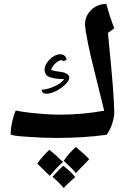

<svg xmlns="http://www.w3.org/2000/svg" viewBox="-20 -700 658 973"><path d="M264 -1Q199 -1 116 -7Q34 -12 34 -20Q34 -49 42 -84Q50 -119 60 -140Q86 -134 125 -129.5Q164 -125 205.5 -122Q247 -119 283 -119Q341 -119 397 -124Q453 -129 508 -139Q484 -235 470.5 -290.5Q457 -346 452 -366Q446 -388 439 -419Q432 -450 425.5 -482Q419 -514 415 -540Q411 -566 411 -577Q411 -620 442.5 -650Q474 -680 519 -680Q528 -646 538 -615.5Q548 -585 559 -557L527 -533Q543 -374 551 -273.5Q559 -173 559 -130Q559 -105 548 -72Q537 -39 520 -17Q462 -9 398.5 -5Q335 -1 264 -1ZM214 -225Q202 -225 196.5 -231Q191 -237 191 -245Q217 -247 241.5 -256.5Q266 -266 283 -277Q291 -283 296.5 -288.5Q302 -294 305 -299Q258 -300 232 -309Q206 -318 206 -348Q206 -364 218 -382Q230 -400 248.5 -412.5Q267 -425 285 -425Q312 -425 318 -397L302 -390Q297 -395 291 -395Q283 -395 271.5 -387.5Q260 -380 251 -368.5Q242 -357 239 -346Q256 -339 282 -336.5Q308 -334 321 -324Q331 -318 331 -306Q331 -292 312 -273Q293 -254 265.5 -239.5Q238 -225 214 -225ZM364 45Q387 64 404.5 79.5Q422 95 432 107Q416 124 398.5 142Q381 160 364 177Q356 166 340.5 150.5Q325 135 303 115Q327 79 364 45ZM230 59Q250 75 267.5 91Q285 107 299 121Q283 135 266.5 152.5Q250 170 232 191Q216 175 200.5 160Q185 145 169 129Q182 110 197.5 92.5Q213 75 230 59ZM301 140Q342 173 361 197Q345 211 330 225Q315 239 303 253Q282 227 246 196Q267 173 280.5 159Q294 145 301 140Z"/></svg>

Font: Noto Naskh Arabic
Style: Regular
Weight: 400
Designer: Monotype Design Team, David Williams, Mohamad Dakak and Nizar Qandah
Foundry: Monotype Imaging Inc.
Version: Version 2.013